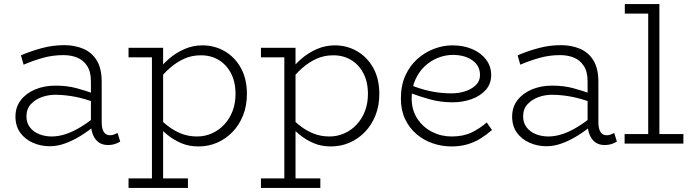

<svg xmlns="http://www.w3.org/2000/svg" viewBox="-20 -706 3402 944"><path d="M510 7Q484 7 465.5 -6Q447 -19 437 -43.5Q427 -68 427 -103V-306Q427 -354 408 -382.5Q389 -411 359 -423Q329 -435 292 -435Q239 -435 191 -421.5Q143 -408 96 -388L83 -434Q132 -455 186 -469.5Q240 -484 296 -484Q348 -484 390 -466Q432 -448 456 -408.5Q480 -369 480 -304V-106Q480 -73 490.5 -57Q501 -41 521 -41Q532 -41 541.5 -45Q551 -49 558 -52L571 -10Q562 -4 546.5 1.5Q531 7 510 7ZM225 13Q181 13 142 -4Q103 -21 79.5 -53.5Q56 -86 56 -133Q56 -180 82.5 -214Q109 -248 153.5 -266.5Q198 -285 253 -285Q310 -285 356 -272.5Q402 -260 452 -242V-200Q397 -221 350.5 -230Q304 -239 259 -240Q220 -241 186.5 -229Q153 -217 131.5 -193.5Q110 -170 110 -134Q110 -102 127.5 -79.5Q145 -57 173.5 -46Q202 -35 234 -35Q268 -35 304 -47Q340 -59 377.5 -82Q415 -105 452 -135L451 -92Q415 -62 377 -38.5Q339 -15 300.5 -1Q262 13 225 13Z M956 14Q909 14 871.5 -2Q834 -18 803 -43Q772 -68 747 -95V-141Q772 -113 803 -88.5Q834 -64 870 -49.5Q906 -35 949 -35Q988 -35 1022.5 -50.5Q1057 -66 1083 -94Q1109 -122 1123.5 -160Q1138 -198 1138 -244Q1138 -304 1115 -347Q1092 -390 1053 -412.5Q1014 -435 965 -434Q922 -434 884 -416.5Q846 -399 813.5 -370Q781 -341 754 -305V-355Q778 -389 812 -418Q846 -447 887.5 -465Q929 -483 975 -483Q1035 -483 1085 -454Q1135 -425 1164.5 -371.5Q1194 -318 1194 -244Q1194 -186 1175 -138.5Q1156 -91 1123 -57Q1090 -23 1047.5 -4.5Q1005 14 956 14ZM612 218V171H904V218ZM727 210V-471H782V210ZM612 -424V-471H780V-424Z M1607 14Q1560 14 1522.5 -2Q1485 -18 1454 -43Q1423 -68 1398 -95V-141Q1423 -113 1454 -88.5Q1485 -64 1521 -49.5Q1557 -35 1600 -35Q1639 -35 1673.5 -50.5Q1708 -66 1734 -94Q1760 -122 1774.5 -160Q1789 -198 1789 -244Q1789 -304 1766 -347Q1743 -390 1704 -412.5Q1665 -435 1616 -434Q1573 -434 1535 -416.5Q1497 -399 1464.5 -370Q1432 -341 1405 -305V-355Q1429 -389 1463 -418Q1497 -447 1538.5 -465Q1580 -483 1626 -483Q1686 -483 1736 -454Q1786 -425 1815.5 -371.5Q1845 -318 1845 -244Q1845 -186 1826 -138.5Q1807 -91 1774 -57Q1741 -23 1698.5 -4.5Q1656 14 1607 14ZM1263 218V171H1555V218ZM1378 210V-471H1433V210ZM1263 -424V-471H1431V-424Z M2199 14Q2153 14 2108.5 -1Q2064 -16 2028.5 -46Q1993 -76 1972 -120Q1951 -164 1951 -221Q1951 -286 1973 -334.5Q1995 -383 2032 -416Q2069 -449 2114 -466Q2159 -483 2204 -483Q2259 -483 2302 -464.5Q2345 -446 2370 -413Q2395 -380 2395 -337Q2395 -293 2367.5 -263Q2340 -233 2297 -218Q2254 -203 2206 -203Q2146 -203 2094 -217.5Q2042 -232 1994 -250L1993 -290Q2044 -269 2094.5 -258Q2145 -247 2199 -247Q2235 -247 2266.5 -257Q2298 -267 2319 -287Q2340 -307 2340 -337Q2340 -383 2302.5 -409.5Q2265 -436 2206 -436Q2170 -436 2134 -422Q2098 -408 2069 -381Q2040 -354 2022 -314Q2004 -274 2004 -222Q2004 -165 2032 -122.5Q2060 -80 2104.5 -57.5Q2149 -35 2200 -35Q2258 -35 2298.5 -54.5Q2339 -74 2373 -104L2399 -67Q2373 -44 2343.5 -25.5Q2314 -7 2278.5 3.5Q2243 14 2199 14Z M2952 7Q2926 7 2907.5 -6Q2889 -19 2879 -43.5Q2869 -68 2869 -103V-306Q2869 -354 2850 -382.5Q2831 -411 2801 -423Q2771 -435 2734 -435Q2681 -435 2633 -421.5Q2585 -408 2538 -388L2525 -434Q2574 -455 2628 -469.5Q2682 -484 2738 -484Q2790 -484 2832 -466Q2874 -448 2898 -408.5Q2922 -369 2922 -304V-106Q2922 -73 2932.5 -57Q2943 -41 2963 -41Q2974 -41 2983.5 -45Q2993 -49 3000 -52L3013 -10Q3004 -4 2988.5 1.5Q2973 7 2952 7ZM2667 13Q2623 13 2584 -4Q2545 -21 2521.5 -53.5Q2498 -86 2498 -133Q2498 -180 2524.5 -214Q2551 -248 2595.5 -266.5Q2640 -285 2695 -285Q2752 -285 2798 -272.5Q2844 -260 2894 -242V-200Q2839 -221 2792.5 -230Q2746 -239 2701 -240Q2662 -241 2628.5 -229Q2595 -217 2573.5 -193.5Q2552 -170 2552 -134Q2552 -102 2569.5 -79.5Q2587 -57 2615.5 -46Q2644 -35 2676 -35Q2710 -35 2746 -47Q2782 -59 2819.5 -82Q2857 -105 2894 -135L2893 -92Q2857 -62 2819 -38.5Q2781 -15 2742.5 -1Q2704 13 2667 13Z M3167 -7V-686H3222V-7ZM3051 0V-47H3340V0ZM3052 -639V-686H3220V-639Z"/></svg>

Font: BioRhyme Light
Style: Regular
Weight: 300
Designer: Aoife Mooney
Foundry: Aoife Mooney Type
Version: Version 1.600;gftools[0.9.33]